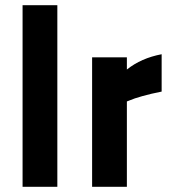

<svg xmlns="http://www.w3.org/2000/svg" viewBox="-20 -720 668 740"><path d="M67 0V-700H201V0Z M335 0V-499H469V-452Q524 -496 603 -511V-367Q562 -359 528.5 -349.5Q495 -340 482 -334L469 -329V0Z"/></svg>

Font: TypoPRO Titillium Maps
Style: 999 wt
Weight: 900
Designer: Campivisivi
Foundry: Accademia di Belle Arti di Urbino and students of MA course of Visual design
Version: Version 001.001